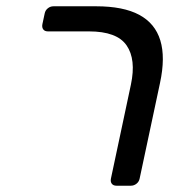

<svg xmlns="http://www.w3.org/2000/svg" viewBox="-20 -591 579 611"><path d="M350.8 0Q340.6 0 335.8 -6.3Q331 -12.6 333 -22.7L396.6 -321.8Q413.6 -402.1 382.8 -446.6Q352.1 -491.1 263.1 -491.1H132.6Q122.4 -491.1 117.7 -497.4Q112.9 -503.8 114.9 -514L122.2 -548.1Q124.2 -558.3 132.2 -564.6Q140.1 -571 150.3 -571H285.9Q372.4 -571 423.1 -543.8Q473.7 -516.6 490.2 -462.4Q506.7 -408.2 489.2 -327L424.4 -22.9Q422.4 -12.7 414.4 -6.4Q406.4 0 396.2 0Z"/></svg>

Font: Rubik Light
Style: Italic
Weight: 300
Italic angle: -12°
Designer: Hubert and Fischer
Foundry: Hubert and Fischer
Version: Version 2.300;gftools[0.9.30]